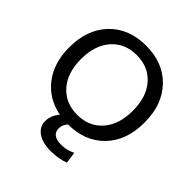

<svg xmlns="http://www.w3.org/2000/svg" viewBox="-251 -908 1297 1297"><g transform="rotate(45 397.0 -260.0)"><path d="M37.1 -365.2Q37.1 -536.1 135.3 -638.2Q233.4 -740.2 397 -740.2Q560.5 -740.2 658.7 -638.2Q756.8 -536.1 756.8 -365.2Q756.8 -194.3 660.2 -92.8Q563.5 8.8 400.4 9.8Q374 36.1 374 73.2Q374 139.6 465.8 139.6Q516.6 139.6 565.4 115.2L577.1 197.3Q519.5 219.7 442.9 219.7Q366.2 219.7 320.3 188Q274.4 156.2 274.4 102.5Q274.4 48.8 314.5 2Q185.5 -23.4 111.3 -120.6Q37.1 -217.8 37.1 -365.2ZM217.3 -573.7Q149.4 -497.1 149.4 -365.2Q149.4 -233.4 217.3 -156.7Q285.2 -80.1 397.5 -80.1Q509.8 -80.1 577.1 -156.7Q644.5 -233.4 644.5 -365.2Q644.5 -497.1 577.1 -573.7Q509.8 -650.4 397.5 -650.4Q285.2 -650.4 217.3 -573.7Z"/></g></svg>

Font: GenEi M Gothic v2 Medium
Style: Regular
Weight: 500
Version: Version 2.0